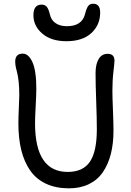

<svg xmlns="http://www.w3.org/2000/svg" viewBox="-20 -1002 708 1035"><path d="M337.9 -779.8Q255.9 -779.8 208 -820.8Q160.2 -861.8 160.2 -919.9Q160.2 -977.1 204.1 -977.1Q221.7 -977.1 231.7 -965.8Q241.7 -954.6 249 -923.8Q256.3 -892.6 280.3 -876.7Q304.2 -860.8 340.8 -860.8Q420.9 -860.8 438 -924.8Q446.3 -958 455.6 -970Q464.8 -981.9 481.9 -981.9Q520 -981.9 520 -934.1Q520 -867.7 472.4 -823.7Q424.8 -779.8 337.9 -779.8ZM352.1 13.2Q281.2 13.2 228.3 -11.5Q175.3 -36.1 142.8 -82.8Q110.4 -129.4 94.7 -192.9Q79.1 -256.3 79.1 -337.9Q79.1 -367.2 81.5 -419.2Q84 -471.2 84 -487.8Q84 -529.8 80.6 -561.3Q77.1 -592.8 73 -607.7Q68.8 -622.6 65.4 -638.9Q62 -655.3 62 -669.9Q62 -712.9 103 -712.9Q133.8 -712.9 154.8 -667.2Q175.8 -621.6 175.8 -522.9Q175.8 -496.1 172.4 -431.6Q168.9 -367.2 168.9 -337.9Q168.9 -75.2 345.2 -75.2Q427.2 -75.2 464.6 -130.1Q502 -185.1 502 -305.2Q502 -366.7 498.5 -458.7Q495.1 -550.8 495.1 -606.9Q495.1 -656.2 512 -684.1Q528.8 -711.9 560.1 -711.9Q597.2 -711.9 597.2 -674.8Q597.2 -664.6 591.6 -616.9Q585.9 -569.3 585.9 -513.2Q585.9 -478.5 588.9 -407.2Q591.8 -335.9 591.8 -297.9Q591.8 -228 577.4 -171.6Q563 -115.2 534.2 -73.5Q505.4 -31.7 459 -9.3Q412.6 13.2 352.1 13.2Z"/></svg>

Font: Shantell Sans Normal
Style: Regular
Weight: 400
Designer: Stephen Nixon, Anya Danilova, Shantell Martin
Foundry: Arrow Type
Version: Version 1.006;[559af2be0]